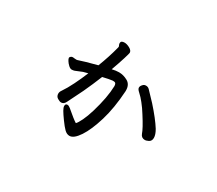

<svg xmlns="http://www.w3.org/2000/svg" viewBox="-114 -781 1227 1086"><g transform="rotate(30 500.0 -238.5)"><path d="M225 -326 240 -325Q244 -325 246 -326L294 -341Q322 -349 364 -360Q392 -432 410 -502Q411 -504 411 -507.5Q411 -511 408 -516.5Q405 -522 405 -529Q405 -545 428 -545Q444 -545 463 -534.5Q482 -524 482 -509Q482 -505 470.5 -467.5Q459 -430 440 -378Q466 -384 485 -384Q514 -384 542 -368.5Q570 -353 570 -314V-309Q563 -196 537.5 -111.5Q512 -27 480.5 20.5Q449 68 421 68Q403 68 387 52Q372 37 351 8Q330 -21 320.5 -37.5Q311 -54 311 -64Q311 -79 324 -79Q333 -79 345 -69Q395 -26 416 -13H417Q427 -23 441 -52Q455 -81 468 -124Q499 -228 501 -303Q501 -312 497.5 -318.5Q494 -325 482 -325H476Q457 -323 415 -313Q391 -253 363 -193Q333 -133 314 -94Q304 -72 286 -72Q276 -72 261.5 -81Q247 -90 247 -108Q247 -120 256 -132Q276 -161 297.5 -204.5Q319 -248 337 -292Q318 -287 307 -284Q304 -283 263 -266Q254 -263 244.5 -263Q235 -263 223.5 -273.5Q212 -284 205 -295.5Q198 -307 198 -312V-316L199 -317Q205 -327 217 -327ZM825 -132Q810 -125 803 -125Q779 -125 771 -147Q761 -177 718 -244Q699 -275 678 -301Q660 -324 640 -342Q625 -355 625 -365.5Q625 -376 635 -386Q642 -395 655 -395Q668 -395 677 -386Q710 -352 734 -326Q794 -259 824 -211Q841 -182 841 -161Q841 -140 825 -132Z"/></g></svg>

Font: Moon Stars Kai
Style: Bold
Weight: 700
Designer: GuiWonder
Version: Version 1.101